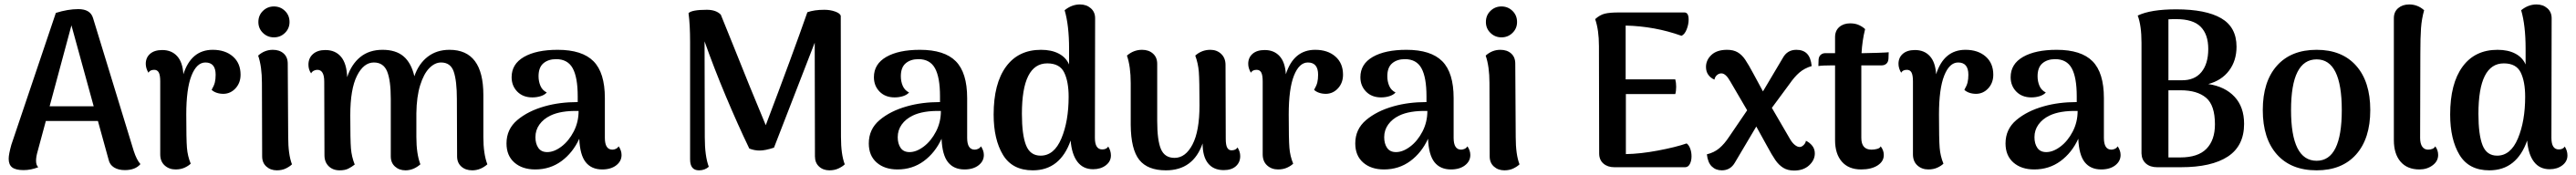

<svg xmlns="http://www.w3.org/2000/svg" viewBox="-20 -752 11577 787"><path d="M611 -14Q588 13 541 13Q512 13 492.5 1Q473 -11 468 -34L420 -208H186L149 -71Q142 -47 142 -29Q142 -9 152 0Q119 13 86 13Q51 13 35 1Q19 -11 19 -38Q19 -58 31 -101L231 -694Q285 -711 332 -711Q386 -711 398 -671L581 -73Q594 -33 611 -14ZM401 -274 301 -638 203 -274Z M1061 -416Q1061 -380 1039 -355.5Q1017 -331 985 -330Q967 -330 953 -335Q939 -340 931 -348Q942 -367 945.5 -381.5Q949 -396 949 -416Q949 -471 903 -471Q864 -471 840.5 -412Q817 -353 817 -237Q817 -125 820 -87.5Q823 -50 837 -16Q827 -6 809.5 2Q792 10 769 10Q740 10 720 -8Q700 -26 700 -58V-386Q700 -414 693.5 -426Q687 -438 673 -438Q654 -438 647 -425Q635 -445 635 -465Q635 -493 654.5 -510Q674 -527 709 -527Q751 -527 776 -499.5Q801 -472 804 -418Q839 -528 936 -528Q992 -528 1026.5 -498Q1061 -468 1061 -416Z M1141 -653Q1141 -683 1161.5 -703Q1182 -723 1211 -723Q1240 -723 1260.5 -703Q1281 -683 1281 -653Q1281 -624 1260.5 -604Q1240 -584 1211 -584Q1182 -584 1161.5 -604Q1141 -624 1141 -653ZM1292 -13Q1282 -3 1264.5 5.5Q1247 14 1224 14Q1196 14 1177 -3Q1158 -20 1158 -49L1157 -379Q1157 -453 1140 -502Q1169 -528 1206 -528Q1236 -528 1254.5 -511.5Q1273 -495 1273 -466L1275 -136Q1275 -57 1292 -13Z M2170 -13Q2139 14 2102 14Q2072 14 2053 -3Q2034 -20 2034 -49L2033 -307Q2033 -388 2019 -429.5Q2005 -471 1962 -471Q1934 -471 1909 -445.5Q1884 -420 1868 -368.5Q1852 -317 1851 -243V-136Q1851 -60 1869 -13Q1838 14 1802 14Q1774 14 1755 -3Q1736 -20 1736 -49V-307Q1736 -391 1719.5 -431Q1703 -471 1660 -471Q1614 -471 1584 -411Q1554 -351 1554 -234Q1554 -122 1557 -84.5Q1560 -47 1574 -12Q1560 -1 1545 6.5Q1530 14 1506 14Q1476 14 1457 -4.5Q1438 -23 1438 -54L1437 -385Q1437 -438 1406 -438Q1398 -438 1390 -434Q1382 -430 1378 -422Q1366 -439 1366 -461Q1366 -491 1386.5 -509Q1407 -527 1442 -527Q1487 -527 1512.5 -496.5Q1538 -466 1540 -405Q1559 -463 1599 -495.5Q1639 -528 1699 -528Q1759 -528 1793.5 -498.5Q1828 -469 1842 -409Q1861 -465 1901.5 -496.5Q1942 -528 2000 -528Q2152 -528 2152 -325V-136Q2152 -60 2170 -13Z M2773 -55Q2773 -27 2749 -8.5Q2725 10 2686 10Q2638 10 2612 -22.5Q2586 -55 2583 -128Q2554 -65 2503 -27.5Q2452 10 2385 10Q2327 10 2291.5 -21Q2256 -52 2256 -107Q2256 -171 2304.5 -212Q2353 -253 2428 -274Q2495 -293 2576 -293V-319Q2576 -404 2553.5 -445Q2531 -486 2479 -486Q2444 -486 2422 -467.5Q2400 -449 2400 -409Q2400 -386 2408.5 -366Q2417 -346 2437 -336Q2427 -325 2409.5 -319.5Q2392 -314 2372 -314Q2330 -314 2304.5 -340Q2279 -366 2279 -405Q2279 -464 2334.5 -496Q2390 -528 2486 -528Q2596 -528 2647 -476.5Q2698 -425 2698 -311V-132Q2698 -79 2732 -79Q2739 -79 2747 -82.5Q2755 -86 2760 -94Q2773 -75 2773 -55ZM2580 -253Q2500 -255 2453 -232Q2422 -217 2404 -192Q2386 -167 2386 -135Q2386 -106 2399 -87Q2412 -68 2439 -68Q2470 -68 2503 -93Q2536 -118 2558 -160.5Q2580 -203 2580 -253Z M3776 -13Q3766 -3 3748 5.5Q3730 14 3707 14Q3679 14 3660.5 -3Q3642 -20 3642 -49L3641 -560L3458 -88Q3419 -75 3393 -75Q3370 -75 3347 -84Q3295 -192 3241.5 -319.5Q3188 -447 3146 -566L3147 -135Q3147 -50 3165 -2Q3147 14 3121 14Q3081 14 3081 -35V-562Q3081 -641 3074 -693Q3089 -708 3156 -708Q3198 -708 3219 -686L3276 -545Q3345 -371 3421 -189Q3542 -508 3608 -697Q3639 -708 3684 -708Q3711 -708 3733 -700Q3755 -692 3758 -681L3759 -136Q3759 -57 3776 -13Z M4401 -55Q4401 -27 4377 -8.5Q4353 10 4314 10Q4266 10 4240 -22.5Q4214 -55 4211 -128Q4182 -65 4131 -27.5Q4080 10 4013 10Q3955 10 3919.5 -21Q3884 -52 3884 -107Q3884 -171 3932.5 -212Q3981 -253 4056 -274Q4123 -293 4204 -293V-319Q4204 -404 4181.5 -445Q4159 -486 4107 -486Q4072 -486 4050 -467.5Q4028 -449 4028 -409Q4028 -386 4036.5 -366Q4045 -346 4065 -336Q4055 -325 4037.5 -319.5Q4020 -314 4000 -314Q3958 -314 3932.5 -340Q3907 -366 3907 -405Q3907 -464 3962.5 -496Q4018 -528 4114 -528Q4224 -528 4275 -476.5Q4326 -425 4326 -311V-132Q4326 -79 4360 -79Q4367 -79 4375 -82.5Q4383 -86 4388 -94Q4401 -75 4401 -55ZM4208 -253Q4128 -255 4081 -232Q4050 -217 4032 -192Q4014 -167 4014 -135Q4014 -106 4027 -87Q4040 -68 4067 -68Q4098 -68 4131 -93Q4164 -118 4186 -160.5Q4208 -203 4208 -253Z M4972 -53Q4972 -26 4949 -8.5Q4926 9 4892 9Q4847 9 4821.5 -24.5Q4796 -58 4791 -120Q4768 -54 4725.5 -20Q4683 14 4621 14Q4529 14 4487 -55.5Q4445 -125 4445 -237Q4445 -376 4500.5 -452Q4556 -528 4658 -528Q4705 -528 4737.5 -511Q4770 -494 4784 -462V-533Q4784 -638 4764 -706Q4796 -732 4833 -732Q4862 -732 4881.5 -715Q4901 -698 4901 -670L4900 -132Q4900 -80 4933 -80Q4952 -80 4960 -93Q4972 -74 4972 -53ZM4782 -317Q4782 -385 4762 -426Q4742 -467 4686 -467Q4572 -467 4572 -240Q4572 -146 4590.5 -99Q4609 -52 4656 -52Q4717 -52 4749.5 -129.5Q4782 -207 4782 -317Z M5553 -50Q5553 -22 5533.5 -4.5Q5514 13 5479 13Q5433 13 5408.5 -17.5Q5384 -48 5384 -107Q5342 14 5219 14Q5137 14 5099.5 -33Q5062 -80 5061 -190V-378Q5061 -453 5044 -502Q5074 -528 5112 -528Q5142 -528 5161 -511Q5180 -494 5180 -465V-208Q5180 -120 5197 -81Q5214 -42 5258 -42Q5307 -42 5338.5 -102Q5370 -162 5370 -278Q5370 -391 5367 -429Q5364 -467 5351 -502Q5380 -528 5419 -528Q5448 -528 5467.5 -509.5Q5487 -491 5487 -460L5488 -128Q5488 -100 5494.5 -88Q5501 -76 5514 -76Q5533 -76 5541 -89Q5553 -70 5553 -50Z M6015 -416Q6015 -380 5993 -355.5Q5971 -331 5939 -330Q5921 -330 5907 -335Q5893 -340 5885 -348Q5896 -367 5899.5 -381.5Q5903 -396 5903 -416Q5903 -471 5857 -471Q5818 -471 5794.5 -412Q5771 -353 5771 -237Q5771 -125 5774 -87.5Q5777 -50 5791 -16Q5781 -6 5763.5 2Q5746 10 5723 10Q5694 10 5674 -8Q5654 -26 5654 -58V-386Q5654 -414 5647.5 -426Q5641 -438 5627 -438Q5608 -438 5601 -425Q5589 -445 5589 -465Q5589 -493 5608.5 -510Q5628 -527 5663 -527Q5705 -527 5730 -499.5Q5755 -472 5758 -418Q5793 -528 5890 -528Q5946 -528 5980.5 -498Q6015 -468 6015 -416Z M6587 -55Q6587 -27 6563 -8.5Q6539 10 6500 10Q6452 10 6426 -22.5Q6400 -55 6397 -128Q6368 -65 6317 -27.5Q6266 10 6199 10Q6141 10 6105.5 -21Q6070 -52 6070 -107Q6070 -171 6118.5 -212Q6167 -253 6242 -274Q6309 -293 6390 -293V-319Q6390 -404 6367.5 -445Q6345 -486 6293 -486Q6258 -486 6236 -467.5Q6214 -449 6214 -409Q6214 -386 6222.5 -366Q6231 -346 6251 -336Q6241 -325 6223.5 -319.5Q6206 -314 6186 -314Q6144 -314 6118.5 -340Q6093 -366 6093 -405Q6093 -464 6148.5 -496Q6204 -528 6300 -528Q6410 -528 6461 -476.5Q6512 -425 6512 -311V-132Q6512 -79 6546 -79Q6553 -79 6561 -82.5Q6569 -86 6574 -94Q6587 -75 6587 -55ZM6394 -253Q6314 -255 6267 -232Q6236 -217 6218 -192Q6200 -167 6200 -135Q6200 -106 6213 -87Q6226 -68 6253 -68Q6284 -68 6317 -93Q6350 -118 6372 -160.5Q6394 -203 6394 -253Z M6657 -653Q6657 -683 6677.5 -703Q6698 -723 6727 -723Q6756 -723 6776.5 -703Q6797 -683 6797 -653Q6797 -624 6776.5 -604Q6756 -584 6727 -584Q6698 -584 6677.5 -604Q6657 -624 6657 -653ZM6808 -13Q6798 -3 6780.5 5.5Q6763 14 6740 14Q6712 14 6693 -3Q6674 -20 6674 -49L6673 -379Q6673 -453 6656 -502Q6685 -528 6722 -528Q6752 -528 6770.5 -511.5Q6789 -495 6789 -466L6791 -136Q6791 -57 6808 -13Z M7581 -49Q7581 -29 7573.5 -14.5Q7566 0 7552 0H7234Q7204 0 7185 -16.5Q7166 -33 7166 -62L7165 -545Q7165 -617 7148 -666Q7169 -685 7191 -690.5Q7213 -696 7255 -696H7549Q7568 -696 7568 -664Q7568 -642 7559 -619.5Q7550 -597 7536 -591Q7416 -634 7285 -637V-395H7508Q7512 -380 7512 -362Q7512 -342 7508 -329H7286V-59Q7351 -60 7430.5 -75Q7510 -90 7559 -107Q7569 -100 7575 -84Q7581 -68 7581 -49Z M8135 -62Q8135 -32 8109.5 -8.5Q8084 15 8042 15Q8013 15 7993 2.5Q7973 -10 7957.5 -32.5Q7942 -55 7920 -96L7872 -183L7776 -21Q7756 14 7717 14Q7690 14 7672 -3.5Q7654 -21 7650 -58Q7683 -66 7706 -85.5Q7729 -105 7750 -137L7831 -256L7755 -386Q7735 -422 7715 -422Q7704 -422 7695 -414Q7686 -406 7684 -394Q7667 -401 7656.5 -415.5Q7646 -430 7646 -451Q7646 -482 7670.5 -505Q7695 -528 7741 -528Q7769 -528 7788 -517Q7807 -506 7822 -484Q7837 -462 7861 -417L7902 -341L7991 -491Q8011 -528 8052 -528Q8083 -528 8100 -510.5Q8117 -493 8121 -455Q8088 -445 8065.5 -425.5Q8043 -406 8021 -374L7942 -267L8024 -126Q8034 -109 8045.5 -100Q8057 -91 8067 -91Q8076 -91 8085 -100Q8094 -109 8095 -119Q8112 -111 8123.5 -96.5Q8135 -82 8135 -62Z M8467 -517 8466 -488Q8465 -473 8456.5 -465.5Q8448 -458 8435 -458H8344V-426V-132Q8344 -79 8390 -79Q8403 -79 8415.5 -82.5Q8428 -86 8431 -94Q8445 -76 8445 -55Q8445 -26 8417 -8Q8389 10 8343 10Q8287 10 8256.5 -25Q8226 -60 8226 -122V-458H8211Q8170 -458 8151 -455L8152 -484Q8153 -498 8161.5 -505.5Q8170 -513 8183 -513H8226V-585Q8226 -614 8245 -630.5Q8264 -647 8294 -647Q8317 -647 8334 -639Q8351 -631 8361 -621Q8348 -569 8345 -513H8357Q8377 -513 8419 -514.5Q8461 -516 8467 -517Z M8937 -416Q8937 -380 8915 -355.5Q8893 -331 8861 -330Q8843 -330 8829 -335Q8815 -340 8807 -348Q8818 -367 8821.5 -381.5Q8825 -396 8825 -416Q8825 -471 8779 -471Q8740 -471 8716.5 -412Q8693 -353 8693 -237Q8693 -125 8696 -87.5Q8699 -50 8713 -16Q8703 -6 8685.5 2Q8668 10 8645 10Q8616 10 8596 -8Q8576 -26 8576 -58V-386Q8576 -414 8569.5 -426Q8563 -438 8549 -438Q8530 -438 8523 -425Q8511 -445 8511 -465Q8511 -493 8530.5 -510Q8550 -527 8585 -527Q8627 -527 8652 -499.5Q8677 -472 8680 -418Q8715 -528 8812 -528Q8868 -528 8902.5 -498Q8937 -468 8937 -416Z M9509 -55Q9509 -27 9485 -8.5Q9461 10 9422 10Q9374 10 9348 -22.5Q9322 -55 9319 -128Q9290 -65 9239 -27.5Q9188 10 9121 10Q9063 10 9027.5 -21Q8992 -52 8992 -107Q8992 -171 9040.5 -212Q9089 -253 9164 -274Q9231 -293 9312 -293V-319Q9312 -404 9289.5 -445Q9267 -486 9215 -486Q9180 -486 9158 -467.5Q9136 -449 9136 -409Q9136 -386 9144.5 -366Q9153 -346 9173 -336Q9163 -325 9145.5 -319.5Q9128 -314 9108 -314Q9066 -314 9040.5 -340Q9015 -366 9015 -405Q9015 -464 9070.5 -496Q9126 -528 9222 -528Q9332 -528 9383 -476.5Q9434 -425 9434 -311V-132Q9434 -79 9468 -79Q9475 -79 9483 -82.5Q9491 -86 9496 -94Q9509 -75 9509 -55ZM9316 -253Q9236 -255 9189 -232Q9158 -217 9140 -192Q9122 -167 9122 -135Q9122 -106 9135 -87Q9148 -68 9175 -68Q9206 -68 9239 -93Q9272 -118 9294 -160.5Q9316 -203 9316 -253Z M10064 -195Q10064 -96 9991 -48Q9918 0 9780 0H9673Q9642 0 9623 -16.5Q9604 -33 9603 -62V-560Q9603 -637 9586 -682Q9644 -710 9759 -710Q9892 -710 9961 -670Q10030 -630 10030 -542Q10030 -479 9996.5 -434.5Q9963 -390 9903 -374Q9978 -363 10021 -317Q10064 -271 10064 -195ZM9724 -665V-391H9782Q9841 -390 9872 -427.5Q9903 -465 9903 -532Q9903 -597 9869 -631.5Q9835 -666 9759 -666Q9733 -666 9724 -665ZM9933 -193Q9933 -279 9893 -312.5Q9853 -346 9779 -346H9724V-44H9777Q9857 -44 9895 -83Q9933 -122 9933 -193Z M10148 -257Q10148 -385 10211.5 -456.5Q10275 -528 10390 -528Q10504 -528 10567.5 -456.5Q10631 -385 10631 -257Q10631 -129 10567.5 -57.5Q10504 14 10390 14Q10275 14 10211.5 -57.5Q10148 -129 10148 -257ZM10503 -257Q10503 -485 10390 -485Q10275 -485 10275 -257Q10275 -29 10390 -29Q10503 -29 10503 -257Z M10737 -122V-670Q10737 -699 10756.5 -715.5Q10776 -732 10806 -732Q10844 -732 10873 -706Q10862 -667 10859 -625.5Q10856 -584 10856 -511L10855 -132Q10855 -106 10864.5 -92.5Q10874 -79 10891 -79Q10901 -79 10910 -82.5Q10919 -86 10923 -94Q10936 -77 10936 -55Q10936 -27 10911 -8.5Q10886 10 10852 10Q10797 10 10767 -25Q10737 -60 10737 -122Z M11517 -53Q11517 -26 11494 -8.5Q11471 9 11437 9Q11392 9 11366.5 -24.5Q11341 -58 11336 -120Q11313 -54 11270.5 -20Q11228 14 11166 14Q11074 14 11032 -55.5Q10990 -125 10990 -237Q10990 -376 11045.5 -452Q11101 -528 11203 -528Q11250 -528 11282.5 -511Q11315 -494 11329 -462V-533Q11329 -638 11309 -706Q11341 -732 11378 -732Q11407 -732 11426.5 -715Q11446 -698 11446 -670L11445 -132Q11445 -80 11478 -80Q11497 -80 11505 -93Q11517 -74 11517 -53ZM11327 -317Q11327 -385 11307 -426Q11287 -467 11231 -467Q11117 -467 11117 -240Q11117 -146 11135.5 -99Q11154 -52 11201 -52Q11262 -52 11294.5 -129.5Q11327 -207 11327 -317Z"/></svg>

Font: Arima Madurai ExtraBold
Style: Regular
Weight: 800
Designer: Joana Correia and Natanael Gama
Foundry: NDISCOVER
Version: Version 1.019